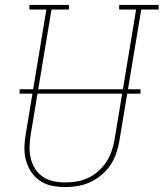

<svg xmlns="http://www.w3.org/2000/svg" viewBox="-20 -755 667 783"><path d="M246 8Q218 8 191.5 2.5Q165 -3 143.5 -17.5Q122 -32 107.5 -53.5Q93 -75 86 -100.5Q79 -126 79.5 -153.5Q80 -181 85 -208L169 -716H100V-735H261V-716H190L105 -205Q101 -181 100.5 -156.5Q100 -132 105.5 -109Q111 -86 123.5 -66.5Q136 -47 155 -34Q174 -21 198 -16Q222 -11 246 -11Q270 -11 293.5 -15Q317 -19 339.5 -29.5Q362 -40 381 -57Q400 -74 413.5 -94.5Q427 -115 435 -138Q443 -161 447 -185L535 -716H466V-735H627V-716H556L467 -182Q463 -156 454.5 -131Q446 -106 431 -83Q416 -60 394.5 -42Q373 -24 348.5 -12.5Q324 -1 298 3.5Q272 8 246 8Q246 8 246 8Q246 8 246 8ZM60 -373V-391H553V-373Z"/></svg>

Font: Iosevka Curly Slab ThExObl
Style: Regular
Weight: 100
Width: 7
Italic angle: -9°
Monospace: yes
Designer: Belleve Invis
Foundry: Belleve Invis
Version: Version 11.1.0; ttfautohint (v1.8.3)